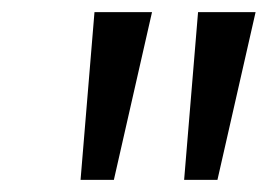

<svg xmlns="http://www.w3.org/2000/svg" viewBox="-20 -725 442 317"><path d="M113 -428 136 -705H231L168 -428ZM284 -428 307 -705H402L339 -428Z"/></svg>

Font: Nunito Sans 12pt
Style: Italic
Weight: 400
Italic angle: -9°
Designer: Vernon Adams
Foundry: Vernon Adams
Version: Version 3.101;gftools[0.9.27]